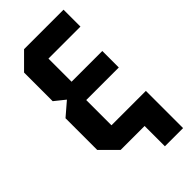

<svg xmlns="http://www.w3.org/2000/svg" viewBox="-263 -760 963 963"><g transform="rotate(-45 219.0 -278.0)"><path d="M115 0 32 -83V-308L103 -369L47 -414V-617L130 -700H410V-580H183V-416H401V-299H170V-120H414V144H285V0Z"/></g></svg>

Font: Tektur SemiCondensed SemiBold
Style: Regular
Weight: 600
Width: 4
Designer: Adam Jagosz
Foundry: Adam Jagosz
Version: Version 1.005;gftools[0.9.30]